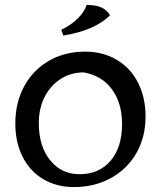

<svg xmlns="http://www.w3.org/2000/svg" viewBox="-20 -744 651 777"><path d="M42 -244Q42 -329 78 -395Q114 -461 178 -498Q242 -535 324 -535Q397 -535 452.5 -502Q508 -469 538.5 -409.5Q569 -350 569 -272Q569 -189 532 -124.5Q495 -60 429 -23.5Q363 13 279 13Q209 13 155 -19Q101 -51 71.5 -109.5Q42 -168 42 -244ZM474 -242Q474 -327 433 -382.5Q392 -438 319 -451Q267 -451 225.5 -424.5Q184 -398 160.5 -351.5Q137 -305 137 -246Q137 -153 182.5 -96Q228 -39 302 -39Q381 -39 427.5 -93.5Q474 -148 474 -242ZM228 -624Q265 -640 294 -668.5Q323 -697 330 -724Q367 -724 390 -714Q413 -704 425 -682Q364 -621 236 -600Z"/></svg>

Font: Mirza
Style: Regular
Weight: 400
Designer: Arabic design by Kourosh Beigpour, Latin design by Eduardo Tunni, engineering by Lasse Fister
Version: Version 1.000